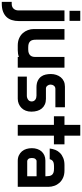

<svg xmlns="http://www.w3.org/2000/svg" viewBox="528 -1300 895 2092"><g transform="rotate(90 975.0 -253.5)"><path d="M156 -564H46V-681H156ZM-51 66H-30Q4 66 23 45.5Q42 25 42 -8V-509H158V-12Q158 30 147 64.5Q136 99 113 123Q90 147 54.5 160.5Q19 174 -30 174H-51Z M466 -114Q491 -114 506.5 -120Q522 -126 531.5 -136Q541 -146 545 -160Q549 -174 549 -190V-509H666V0H549V-13Q533 -6 514.5 -3Q496 0 475 0H424Q379 0 345.5 -15Q312 -30 290 -54.5Q268 -79 256.5 -110.5Q245 -142 245 -174V-509H361V-198Q361 -180 364 -165Q367 -150 376 -138.5Q385 -127 401 -120.5Q417 -114 444 -114Z M1097 -410H898Q885 -410 876.5 -405.5Q868 -401 862 -393Q856 -385 853 -375.5Q850 -366 850 -357Q850 -338 862.5 -322.5Q875 -307 893 -307H1005Q1040 -307 1066.5 -295Q1093 -283 1110.5 -262Q1128 -241 1136.5 -212Q1145 -183 1145 -150V-147Q1145 -114 1134.5 -87Q1124 -60 1105 -41Q1086 -22 1060 -11Q1034 0 1005 0H763V-99H971Q994 -99 1013.5 -112Q1033 -125 1034 -151V-150Q1034 -165 1028.5 -175Q1023 -185 1014 -191.5Q1005 -198 994 -201Q983 -204 971 -204H881Q837 -204 808.5 -218Q780 -232 763.5 -254Q747 -276 741 -304Q735 -332 735 -361Q735 -391 744 -419Q753 -447 770.5 -468.5Q788 -490 814 -502Q840 -514 873 -514H1097Z M1195 -509H1289V-681H1407V-509H1501V-394H1407V0H1289V-394H1195Z M1547 -348Q1550 -380 1561.5 -409Q1573 -438 1595 -460Q1617 -482 1650 -495.5Q1683 -509 1726 -509H1786Q1831 -509 1864.5 -494Q1898 -479 1920 -454.5Q1942 -430 1953 -398.5Q1964 -367 1964 -335V0H1680Q1647 0 1621 -12.5Q1595 -25 1577.5 -45.5Q1560 -66 1551.5 -94Q1543 -122 1543 -154Q1543 -185 1552 -212Q1561 -239 1578 -258.5Q1595 -278 1620.5 -289.5Q1646 -301 1678 -301H1849V-311Q1849 -329 1846 -344.5Q1843 -360 1835 -371Q1827 -382 1811 -388.5Q1795 -395 1768 -395H1743Q1703 -395 1686 -383.5Q1669 -372 1663 -348ZM1650 -154Q1650 -128 1660.5 -115.5Q1671 -103 1684 -103H1849V-205H1684Q1671 -205 1660.5 -192Q1650 -179 1650 -154Z"/></g></svg>

Font: Do Hyeon
Style: Regular
Weight: 400
Version: Version 1.001